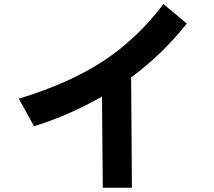

<svg xmlns="http://www.w3.org/2000/svg" viewBox="-20 -840 1040 933"><path d="M71.3 -360.4Q315.4 -434.6 480.5 -542.5Q645.5 -650.4 774.4 -820.3L887.7 -725.6Q770.5 -577.1 617.2 -463.9L621.1 72.3H479.5L475.6 -371.1Q320.3 -281.2 145.5 -226.6Z"/></svg>

Font: GenEi M Gothic v2 Bold
Style: Regular
Weight: 700
Version: Version 2.0